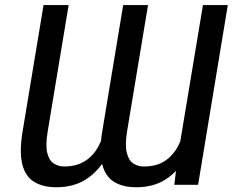

<svg xmlns="http://www.w3.org/2000/svg" viewBox="-20 -748 948 777"><path d="M697.8 -105 801.3 -727.5H901.9L781.7 0H685.5ZM729.5 -246.1 775.4 -247.1Q763.2 -173.3 733.2 -115.2Q703.1 -57.1 653.1 -23.7Q603 9.8 531.2 9.8Q477.5 9.8 442.1 -11.7Q406.7 -33.2 393.6 -82.8Q380.4 -132.3 393.6 -215.3L478.5 -727.5H579.1L494.1 -215.3Q485.4 -160.2 493.2 -129.4Q501 -98.6 519.5 -86.4Q538.1 -74.2 562 -74.2Q613.3 -74.2 647.2 -96.7Q681.2 -119.1 701.2 -158Q721.2 -196.8 729.5 -246.1ZM408.2 -246.1 454.1 -247.1Q442.4 -173.3 411.6 -115.2Q380.9 -57.1 330.3 -23.7Q279.8 9.8 207.5 9.8Q154.8 9.8 119.1 -11.5Q83.5 -32.7 70.6 -82Q57.6 -131.3 71.3 -215.3L156.2 -727.5H257.8L172.9 -215.3Q163.6 -158.2 171.6 -127.7Q179.7 -97.2 198.5 -85.7Q217.3 -74.2 238.8 -74.2Q290 -74.2 324.7 -96.7Q359.4 -119.1 379.6 -158Q399.9 -196.8 408.2 -246.1Z"/></svg>

Font: Adwaita Sans
Style: Italic
Weight: 400
Italic angle: -9.39999°
Designer: Rasmus Andersson
Foundry: rsms
Version: Version 4.001;git-9221beed3